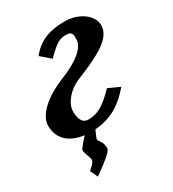

<svg xmlns="http://www.w3.org/2000/svg" viewBox="-173 -596 812 901"><g transform="rotate(-30 232.5 -145.5)"><path d="M459 -399C459 -452 397 -500 318 -500C232 -500 175 -475 132 -420L183 -376C238 -431 257 -442 292 -442C329 -442 325 -420 325 -399C325 -355 267 -308 171 -271C87 -238 7 -176 7 -114C7 -44 54 0 134 10C118 26 89 59 89 67C89 83 105 111 105 127C105 142 71 168 71 168L90 209C90 209 195 138 195 116C195 75 173 68 173 56C173 50 185 24 191 11C285 4 344 -40 396 -101L334 -129C274 -66 235 -45 186 -45C149 -45 142 -82 142 -114C142 -159 187 -210 242 -232C376 -286 459 -330 459 -399Z"/></g></svg>

Font: Veleka
Style: Bold Italic
Weight: 700
Italic angle: -12°
Designer: Stefan Peev, Context Ltd, 2016; SIL International, 1997-2014.
Foundry: Stefan Peev, Context Ltd, 2016
Version: Version 5.000